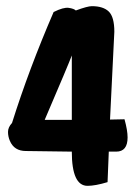

<svg xmlns="http://www.w3.org/2000/svg" viewBox="-20 -545 436 623"><path d="M213 -53 64 -55Q26 -55 12 -88Q6 -102 6 -117Q6 -132 19 -146Q74 -321 154 -506Q186 -522 203 -519.5Q220 -517 226 -511Q264 -525 278 -525Q315 -525 333 -507.5Q351 -490 351 -442L337 -157L384 -158Q394 -122 394 -99Q394 -53 357 -53H333L329 46Q289 58 264 58Q213 58 213 -53ZM213 -156V-365Q203 -338 125 -156Z"/></svg>

Font: Chela One
Style: Regular
Weight: 400
Designer: Miguel Hernandez
Foundry: LatinoType
Version: Version 1.001